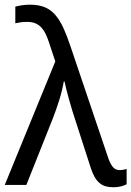

<svg xmlns="http://www.w3.org/2000/svg" viewBox="-27 -786 558 816"><path d="M-6.8 0 208 -524.9 182.1 -603Q175.8 -623 168.2 -639.4Q160.6 -655.8 150.1 -667.7Q139.6 -679.7 124.8 -686.3Q109.9 -692.9 88.9 -692.9Q72.3 -692.9 60.1 -691.2Q47.9 -689.5 38.1 -687V-757.8Q50.8 -761.2 66.9 -763.7Q83 -766.1 100.1 -766.1Q136.2 -766.1 161.9 -755.9Q187.5 -745.6 206.8 -723.9Q226.1 -702.1 241.5 -669.2Q256.8 -636.2 272 -590.8L432.1 -117.2Q440.9 -90.8 452.1 -76.9Q463.4 -63 481.9 -63Q488.8 -63 498 -64.7Q507.3 -66.4 511.2 -67.9V-2.9Q500 2.9 486.6 6.3Q473.1 9.8 455.1 9.8Q436 9.8 421.6 5.6Q407.2 1.5 395.8 -8.3Q384.3 -18.1 375.2 -33.7Q366.2 -49.3 358.9 -71.8L293 -275.9Q287.6 -292 280.5 -314.9Q273.4 -337.9 266.8 -361.6Q260.3 -385.3 254.9 -406.5Q249.5 -427.7 247.1 -439.9H244.1Q237.8 -402.3 224.9 -360.8Q211.9 -319.3 196.8 -280.8L85 0Z"/></svg>

Font: WenQuanYi Micro Hei
Style: Regular
Weight: 400
Foundry: Ascender Corporation
Version: Version 0.2.0-beta